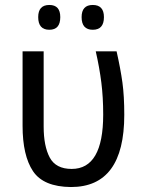

<svg xmlns="http://www.w3.org/2000/svg" viewBox="-20 -744 569 774"><path d="M354 -624Q399 -624 399 -675Q399 -724 354 -724Q309 -724 309 -675Q309 -624 354 -624ZM179 -624Q223 -624 223 -675Q223 -724 179 -724Q134 -724 134 -675Q134 -624 179 -624ZM481 -281Q481 -357 473.5 -411.5Q466 -466 450 -537H366Q381 -471 388.5 -411.5Q396 -352 396 -282Q396 -63 269 -63Q205 -63 180.5 -109Q156 -155 156 -234V-537H71V-237Q71 -117 113 -54Q155 9 266 10Q481 10 481 -281Z"/></svg>

Font: Noto Sans UI SemiCondensed
Style: Regular
Weight: 400
Width: 4
Designer: Monotype Design Team
Foundry: Monotype Imaging Inc.
Version: 1.001